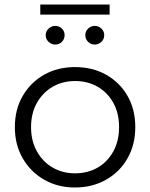

<svg xmlns="http://www.w3.org/2000/svg" viewBox="-20 -828 667 853"><path d="M313 5Q237 5 176.5 -29.5Q116 -64 81 -124.5Q46 -185 46 -263Q46 -342 81 -402Q116 -462 176 -496Q236 -530 313 -530Q391 -530 451.5 -496Q512 -462 546.5 -402Q581 -342 581 -263Q581 -185 546.5 -124.5Q512 -64 451 -29.5Q390 5 313 5ZM313 -58Q370 -58 414 -83.5Q458 -109 483.5 -155.5Q509 -202 509 -263Q509 -325 483.5 -371Q458 -417 414 -442.5Q370 -468 314 -468Q258 -468 214 -442.5Q170 -417 144 -371Q118 -325 118 -263Q118 -202 144 -155.5Q170 -109 214 -83.5Q258 -58 313 -58ZM401 -630Q384 -630 371.5 -642Q359 -654 359 -672Q359 -689 371.5 -701Q384 -713 401 -713Q418 -713 430.5 -701Q443 -689 443 -672Q443 -654 430.5 -642Q418 -630 401 -630ZM225 -630Q209 -630 196 -642Q183 -654 183 -672Q183 -689 196 -701Q209 -713 225 -713Q243 -713 255 -701Q267 -689 267 -672Q267 -654 255 -642Q243 -630 225 -630ZM159 -763V-808H467V-763Z"/></svg>

Font: MOST Montserrat
Style: Regular
Weight: 400
Designer: Julieta Ulanovsky
Foundry: Julieta Ulanovsky
Version: Version 8.000;March 11, 2024;FontCreator 15.0.0.2926 64-bit